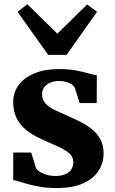

<svg xmlns="http://www.w3.org/2000/svg" viewBox="-20 -894 552 924"><path d="M252 11Q203 11 162.2 3Q121.5 -5 91.2 -14.5Q61 -24 43.5 -28L44 -160H130L153.5 -84.5Q159 -74.5 173.5 -66Q188 -57.5 207.2 -52.2Q226.5 -47 244.5 -47Q275 -47 294.5 -55.5Q314 -64 323.5 -79.2Q333 -94.5 333 -113Q333 -139 313 -156.2Q293 -173.5 258.5 -189Q224 -204.5 179.5 -224.5Q138 -243 107.5 -267.2Q77 -291.5 60.2 -325Q43.5 -358.5 43.5 -404Q43.5 -449.5 69.8 -484.8Q96 -520 145.2 -540.8Q194.5 -561.5 262.5 -561.5Q312 -561.5 346.8 -554.8Q381.5 -548 405.5 -541Q429.5 -534 446 -531.5L445.5 -398H363.5L340 -471Q336 -480.5 325.2 -487.8Q314.5 -495 299.8 -499.5Q285 -504 267 -504Q241.5 -504.5 222.5 -496.5Q203.5 -488.5 193 -474.2Q182.5 -460 182.5 -440.5Q182.5 -412.5 200.5 -394.2Q218.5 -376 247.5 -362.5Q276.5 -349 309 -335Q340 -321.5 370.5 -305.8Q401 -290 425.2 -269.8Q449.5 -249.5 464 -221.8Q478.5 -194 478.5 -156.5Q478.5 -110.5 454.5 -72.5Q430.5 -34.5 380.2 -11.8Q330 11 252 11ZM212 -630 64.5 -837 111.5 -873.5 256 -732 399.5 -872.5 447 -837 300.5 -630Z"/></svg>

Font: Merriweather 36pt ExtraBold
Style: Regular
Weight: 800
Designer: Eben Sorkin
Foundry: Eben Sorkin
Version: Version 2.100